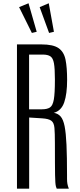

<svg xmlns="http://www.w3.org/2000/svg" viewBox="-20 -1124 479 1144"><path d="M81.1 0V-859.4H227.1Q296.4 -859.4 328.6 -837.4Q360.8 -815.4 370.4 -768.6Q379.9 -721.7 379.9 -647.5Q379.9 -564.9 362.8 -514.6Q345.7 -464.4 300.8 -451.7Q325.7 -447.8 341.3 -429.9Q356.9 -412.1 365 -371.8Q373 -331.5 376.2 -260.7Q379.4 -189.9 379.4 -80.1Q379.4 -68.4 379.4 -59.3Q379.4 -50.3 379.9 -43Q380.4 -35.6 381.6 -29.1Q382.8 -22.5 384.8 -15.4Q386.7 -8.3 390.1 0H317.9Q314.9 -5.9 313 -13.9Q311 -22 309.8 -37.6Q308.6 -53.2 308.1 -81.5Q307.6 -109.9 307.4 -156.2Q307.1 -202.6 307.1 -272Q307.1 -331.1 304.4 -361.8Q301.8 -392.6 285.9 -404.5Q270 -416.5 231 -418.9L153.8 -423.8V0ZM153.3 -472.7H229.5Q260.7 -472.7 277.6 -483.6Q294.4 -494.6 300.8 -531.5Q307.1 -568.4 307.1 -645.5V-651.9Q307.1 -715.3 301.5 -746.6Q295.9 -777.8 280.3 -788.3Q264.6 -798.8 234.9 -798.8H153.3ZM169.9 -927.7 93.8 -1081.5 149.9 -1104.5 198.7 -934.6ZM272.5 -927.7 216.3 -1081.5 270.5 -1104.5 301.3 -934.6Z"/></svg>

Font: Antonio Thin
Style: Regular
Weight: 250
Designer: Vernon Adams
Foundry: Vernon Adams
Version: Version 1.002